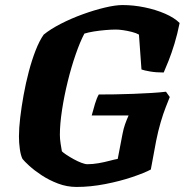

<svg xmlns="http://www.w3.org/2000/svg" viewBox="-20 -740 733 760"><path d="M283 0Q245 0 209.5 -13.5Q174 -27 144.5 -46.5Q115 -66 95.5 -84Q76 -102 69 -111Q62 -125 58.5 -150Q55 -175 55 -200Q55 -232 60 -274.5Q65 -317 73.5 -364Q82 -411 94 -456.5Q106 -502 121 -540.5Q136 -579 153 -603Q180 -625 221 -646Q262 -667 307.5 -683.5Q353 -700 395 -710Q437 -720 465 -720Q508 -720 552 -711Q596 -702 633 -686Q670 -670 691 -649Q682 -604 670.5 -566.5Q659 -529 647.5 -500Q636 -471 628 -453Q598 -453 574.5 -457Q551 -461 540 -465L530 -603Q520 -609 502.5 -613.5Q485 -618 468 -620.5Q451 -623 439 -623Q421 -623 397.5 -621Q374 -619 352 -615.5Q330 -612 314 -607Q297 -575 279.5 -524.5Q262 -474 248 -417Q234 -360 225.5 -304.5Q217 -249 217 -206Q217 -190 220 -171Q223 -152 225 -141Q231 -135 244 -126.5Q257 -118 272.5 -109.5Q288 -101 302.5 -95.5Q317 -90 326 -90Q347 -90 370 -94Q393 -98 413.5 -103.5Q434 -109 446 -111L465 -210Q469 -231 475 -248Q481 -265 489 -283H343Q349 -306 356 -329Q363 -352 371 -366Q398 -366 434 -366.5Q470 -367 508 -368.5Q546 -370 579.5 -372Q613 -374 637 -377L652 -356Q646 -341 636 -315.5Q626 -290 616 -256Q606 -222 598 -182L577 -69Q553 -56 504.5 -39.5Q456 -23 397 -11.5Q338 0 283 0Z"/></svg>

Font: Texturina 12pt Black
Style: Italic
Weight: 900
Italic angle: -11°
Designer: Guillermo Torres Carreño
Foundry: Omnibus-Type
Version: Version 1.002